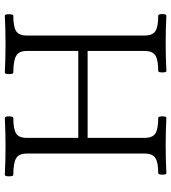

<svg xmlns="http://www.w3.org/2000/svg" viewBox="23 -729 709 795"><g transform="rotate(-90 377.5 -331.5)"><path d="M58.1 2.9Q51.8 2.9 51.8 -13.9Q51.8 -30.8 58.1 -30.8Q101.1 -30.8 120.1 -42.2Q139.2 -53.7 139.2 -87.9V-575.2Q139.2 -608.4 118.9 -619.6Q98.6 -630.9 50.8 -630.9Q44.9 -630.9 44.9 -648.4Q44.9 -666 50.8 -666Q109.4 -663.1 168.9 -663.1Q227.5 -663.1 286.1 -666Q293.5 -666 293.2 -648.4Q293 -630.9 286.1 -630.9Q241.7 -630.9 222.9 -619.6Q204.1 -608.4 204.1 -575.2V-361.8H564V-575.2Q564 -608.4 543 -619.6Q522 -630.9 474.1 -630.9Q468.3 -630.9 468.3 -648.4Q468.3 -666 474.1 -666Q534.2 -663.1 591.8 -663.1Q651.4 -663.1 710 -666Q716.3 -666 716.1 -648.4Q715.8 -630.9 710 -630.9Q665.5 -630.9 646.7 -619.6Q627.9 -608.4 627.9 -575.2V-87.9Q627.9 -53.7 646.7 -42.2Q665.5 -30.8 710 -30.8Q716.8 -30.8 716.8 -13.9Q716.8 2.9 710 2.9Q652.8 0 596.2 0Q539.6 0 481 2.9Q475.1 2.9 475.1 -13.9Q475.1 -30.8 481 -30.8Q525.4 -30.8 544.7 -42.2Q564 -53.7 564 -87.9V-323.2H204.1V-87.9Q204.1 -53.7 223.1 -42.2Q242.2 -30.8 287.1 -30.8Q293 -30.8 293.2 -13.9Q293.5 2.9 287.1 2.9Q230 0 172.9 0Q116.7 0 58.1 2.9Z"/></g></svg>

Font: Junicode SmCond Light
Style: Regular
Weight: 300
Width: 4
Designer: Peter S. Baker
Version: Version 2.206